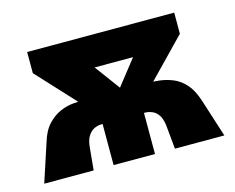

<svg xmlns="http://www.w3.org/2000/svg" viewBox="-69 -525 761 623"><g transform="rotate(-15 311.5 -213.5)"><path d="M293 -194 476 -427H560V-356L403 -194ZM9 0 51 -128Q62 -165 81.5 -185.5Q101 -206 123 -215.5Q145 -225 166.5 -227Q188 -229 206 -229H288V-138H238Q226 -138 214 -132.5Q202 -127 193 -113Q184 -99 182 -73L175 0ZM242 0V-236H381V0ZM216 -194 66 -356V-427H187L359 -194ZM448 0 441 -73Q439 -99 430.5 -113Q422 -127 409.5 -132.5Q397 -138 385 -138H335V-229H417Q435 -229 457 -226.5Q479 -224 501.5 -215Q524 -206 542.5 -185.5Q561 -165 573 -128L614 0ZM146 -322V-427H491V-322Z"/></g></svg>

Font: Ysabeau Infant Black
Style: Regular
Weight: 900
Designer: Christian Thalmann (Catharsis Fonts)
Version: Version 2.001;gftools[0.9.30]; featfreeze: ss01,ss02,lnum